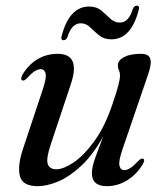

<svg xmlns="http://www.w3.org/2000/svg" viewBox="-20 -646 580 676"><path d="M484 -87Q491.5 -83.5 483 -68.5Q461.5 -32 427.8 -11.2Q394 9.5 356.5 9.5Q303.5 9.5 303.5 -36.5Q303.5 -58 315.5 -91Q327.5 -124 343 -165Q307 -100.5 266 -62.2Q225 -24 185.2 -7.2Q145.5 9.5 113 9.5Q58.5 9.5 49.8 -27Q41 -63.5 62 -125L130 -329.5Q144.5 -372 140.5 -387.2Q136.5 -402.5 123.5 -402.5Q114 -402.5 102.5 -395.5Q91 -388.5 74.5 -370Q64.5 -360 58.5 -363Q50.5 -366.5 59 -383Q79 -417 111 -436.8Q143 -456.5 183 -456.5Q265 -456.5 229.5 -350L159 -138.5Q142 -88 148 -69Q154 -50 178.5 -50Q203 -50 238.8 -73.8Q274.5 -97.5 311.5 -148Q348.5 -198.5 375.5 -278Q391.5 -324.5 397 -346.5Q402.5 -368.5 402.5 -380Q402.5 -391 398.8 -398.2Q395 -405.5 395 -416Q395 -433.5 416.8 -445Q438.5 -456.5 476 -456.5Q504 -456.5 509.2 -438.8Q514.5 -421 501.5 -384L412 -122.5Q397 -79.5 400.5 -63.2Q404 -47 417.5 -47Q427 -47 438.5 -54.2Q450 -61.5 468 -80.5Q478 -90 484 -87ZM372 -507.5Q346 -507.5 329 -521.5Q312 -535.5 297.5 -549.8Q283 -564 264 -564Q232.5 -564 217.5 -515.5Q213.5 -504.5 204 -504.5Q193 -504.5 197 -519Q224 -623 294 -623Q320 -623 336.8 -608.8Q353.5 -594.5 368.2 -580.5Q383 -566.5 402 -566.5Q433.5 -566.5 448 -615.5Q452.5 -626 462 -626Q472.5 -626 468.5 -611.5Q442 -507.5 372 -507.5Z"/></svg>

Font: Fraunces 72pt
Style: Italic
Weight: 400
Italic angle: -16°
Version: Version 1.000;[b76b70a41]